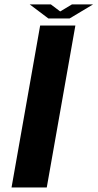

<svg xmlns="http://www.w3.org/2000/svg" viewBox="-20 -832 433 852"><path d="M187.5 0H31.2L158.2 -718.8H314.5ZM194.8 -750 111.8 -812.5H205.6L247.1 -781.2L299.3 -812.5H393.1L288.6 -750Z"/></svg>

Font: Signwood
Style: Italic
Weight: 400
Italic angle: -10°
Designer: GGBotNet
Foundry: GGBotNet
Version: 0.95